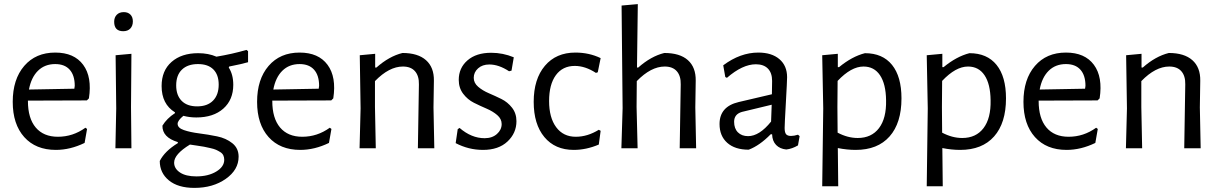

<svg xmlns="http://www.w3.org/2000/svg" viewBox="-20 -722 5939 935"><path d="M252 8Q154 8 98 -54.5Q42 -117 42 -226Q42 -336 98 -401Q154 -466 249 -466Q341 -466 385 -406.5Q429 -347 413 -243L403 -233L116 -232V-230Q116 -146 154 -101Q192 -56 262 -56Q335 -56 396 -100L404 -94L392 -26Q322 8 252 8ZM249 -410Q198 -410 165 -377.5Q132 -345 121 -286L342 -290L344 -304Q344 -355 319.5 -382.5Q295 -410 249 -410Z M583 -663Q603 -663 615 -651Q627 -639 627 -618Q627 -596 614.5 -583Q602 -570 580 -570Q536 -570 536 -616Q536 -637 548.5 -650Q561 -663 583 -663ZM542 0 546 -194 543 -453 620 -460 618 -201 620 0Z M945 -463Q995 -463 1034 -446Q1112 -459 1180 -479L1188 -473V-419Q1157 -410 1096 -398L1094 -393Q1116 -359 1116 -309Q1116 -236 1067.5 -193Q1019 -150 936 -150Q903 -150 873 -158Q845 -135 845 -119Q845 -99 875.5 -88.5Q906 -78 949.5 -72.5Q993 -67 1037 -58Q1081 -49 1111.5 -24.5Q1142 0 1142 41Q1142 105 1079.5 149Q1017 193 927 193Q847 193 802.5 156.5Q758 120 758 62Q782 14 846 -25V-30Q770 -53 771 -110Q792 -145 832 -171V-175Q767 -215 767 -303Q767 -378 815.5 -420.5Q864 -463 945 -463ZM944 -410Q894 -410 866 -383Q838 -356 838 -306Q838 -258 864.5 -231Q891 -204 940 -204Q990 -204 1017.5 -232Q1045 -260 1045 -310Q1045 -358 1019 -384Q993 -410 944 -410ZM828 70Q828 99 856.5 118Q885 137 936 137Q994 137 1033 113.5Q1072 90 1072 56Q1072 44 1067.5 34.5Q1063 25 1052.5 18.5Q1042 12 1032 7.5Q1022 3 1003.5 -1Q985 -5 973.5 -7.5Q962 -10 938.5 -13Q915 -16 905 -18Q828 29 828 70Z M1442 8Q1344 8 1288 -54.5Q1232 -117 1232 -226Q1232 -336 1288 -401Q1344 -466 1439 -466Q1531 -466 1575 -406.5Q1619 -347 1603 -243L1593 -233L1306 -232V-230Q1306 -146 1344 -101Q1382 -56 1452 -56Q1525 -56 1586 -100L1594 -94L1582 -26Q1512 8 1442 8ZM1439 -410Q1388 -410 1355 -377.5Q1322 -345 1311 -286L1532 -290L1534 -304Q1534 -355 1509.5 -382.5Q1485 -410 1439 -410Z M1807 -460V-393H1813Q1875 -448 1940 -464Q2015 -464 2054.5 -429Q2094 -394 2093 -329L2091 -199L2095 0H2015L2020 -311Q2021 -352 2001 -375Q1981 -398 1942 -398Q1875 -398 1806 -327V-201L1810 0H1731L1736 -194L1732 -453Z M2372 -465Q2429 -465 2482 -443L2471 -378L2459 -375Q2409 -408 2363 -408Q2329 -408 2308 -389Q2287 -370 2287 -343Q2287 -318 2308.5 -299.5Q2330 -281 2360.5 -268Q2391 -255 2421.5 -240Q2452 -225 2473.5 -197.5Q2495 -170 2495 -132Q2495 -74 2451.5 -33Q2408 8 2332 8Q2262 8 2199 -25L2209 -93L2218 -99Q2276 -49 2340 -49Q2377 -49 2400 -69.5Q2423 -90 2423 -118Q2423 -143 2401.5 -161.5Q2380 -180 2349.5 -193Q2319 -206 2288 -221.5Q2257 -237 2235.5 -265.5Q2214 -294 2214 -333Q2214 -391 2256.5 -428Q2299 -465 2372 -465Z M2782 -466Q2849 -466 2905 -439L2891 -370L2882 -367Q2830 -401 2779 -401Q2720 -401 2687 -356Q2654 -311 2654 -230Q2654 -149 2688.5 -102.5Q2723 -56 2784 -56Q2841 -56 2896 -90L2905 -85L2896 -18Q2835 8 2774 8Q2683 8 2631 -54.5Q2579 -117 2579 -226Q2579 -337 2633.5 -401.5Q2688 -466 2782 -466Z M3215 -464Q3291 -464 3330 -429Q3369 -394 3368 -329L3366 -199L3370 0H3290L3295 -311Q3296 -352 3276 -375Q3256 -398 3217 -398Q3150 -398 3081 -327L3080 -201L3085 0H3006L3012 -195L3007 -695L3086 -702L3082 -393H3088Q3150 -448 3215 -464Z M3673 -466Q3738 -466 3775.5 -434Q3813 -402 3813 -346Q3813 -328 3807 -222Q3801 -116 3801 -99Q3801 -77 3808 -68.5Q3815 -60 3832 -60Q3847 -60 3866 -66L3874 -59L3866 -14Q3837 3 3809 6Q3778 3 3759.5 -16Q3741 -35 3740 -68H3733Q3679 -13 3626 7Q3559 7 3521.5 -26.5Q3484 -60 3484 -118Q3484 -203 3577 -225L3739 -263L3740 -328Q3740 -367 3719.5 -388Q3699 -409 3661 -409Q3596 -409 3520 -343L3512 -347L3502 -404Q3585 -466 3673 -466ZM3738 -212 3593 -177Q3555 -166 3555 -129Q3555 -96 3573.5 -77.5Q3592 -59 3623 -59Q3678 -59 3735 -130Z M4060 -460V-395H4066Q4129 -447 4192 -463Q4278 -463 4324 -406Q4370 -349 4370 -243Q4370 -123 4312 -57.5Q4254 8 4147 8Q4105 8 4060 -1L4062 185H3984L3989 -194L3984 -453ZM4058 -201 4059 -76Q4108 -50 4157 -50Q4224 -50 4260.5 -98Q4297 -146 4295 -234Q4294 -313 4265.5 -355.5Q4237 -398 4185 -398Q4125 -398 4059 -328Z M4569 -460V-395H4575Q4638 -447 4701 -463Q4787 -463 4833 -406Q4879 -349 4879 -243Q4879 -123 4821 -57.5Q4763 8 4656 8Q4614 8 4569 -1L4571 185H4493L4498 -194L4493 -453ZM4567 -201 4568 -76Q4617 -50 4666 -50Q4733 -50 4769.5 -98Q4806 -146 4804 -234Q4803 -313 4774.5 -355.5Q4746 -398 4694 -398Q4634 -398 4568 -328Z M5174 8Q5076 8 5020 -54.5Q4964 -117 4964 -226Q4964 -336 5020 -401Q5076 -466 5171 -466Q5263 -466 5307 -406.5Q5351 -347 5335 -243L5325 -233L5038 -232V-230Q5038 -146 5076 -101Q5114 -56 5184 -56Q5257 -56 5318 -100L5326 -94L5314 -26Q5244 8 5174 8ZM5171 -410Q5120 -410 5087 -377.5Q5054 -345 5043 -286L5264 -290L5266 -304Q5266 -355 5241.5 -382.5Q5217 -410 5171 -410Z M5539 -460V-393H5545Q5607 -448 5672 -464Q5747 -464 5786.5 -429Q5826 -394 5825 -329L5823 -199L5827 0H5747L5752 -311Q5753 -352 5733 -375Q5713 -398 5674 -398Q5607 -398 5538 -327V-201L5542 0H5463L5468 -194L5464 -453Z"/></svg>

Font: Alegreya Sans SC
Style: Regular
Weight: 400
Designer: Juan Pablo del Peral
Foundry: Huerta Tipografica
Version: Version 2.007